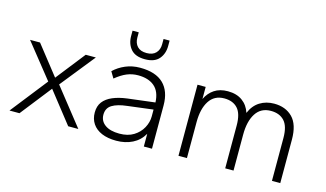

<svg xmlns="http://www.w3.org/2000/svg" viewBox="-83 -956 2080 1226"><g transform="rotate(15 956.5 -343.0)"><path d="M35 0 226 -243 45 -470H111L262 -278L413 -470H480L298 -243L490 0H423L262 -205L101 0Z M742 10Q686 10 646 -7Q606 -24 585 -55.5Q564 -87 564 -129Q564 -172 585.5 -200Q607 -228 647 -245Q687 -262 742 -269L922 -291Q919 -362 879.5 -396Q840 -430 771 -430Q732 -430 697 -415.5Q662 -401 623 -369L598 -411Q630 -442 674.5 -461Q719 -480 771 -480Q874 -480 925.5 -430Q977 -380 977 -286V0H923V-84Q896 -37 849 -13.5Q802 10 742 10ZM750 -39Q806 -39 844 -62.5Q882 -86 902 -123Q922 -160 922 -199V-244L753 -223Q690 -216 655.5 -195Q621 -174 621 -130Q621 -88 655 -63.5Q689 -39 750 -39ZM785 -540Q721 -540 691.5 -574.5Q662 -609 662 -661V-696H703V-661Q703 -625 723.5 -603Q744 -581 785 -581Q825 -581 846 -603Q867 -625 867 -661V-696H907V-661Q907 -609 877.5 -574.5Q848 -540 785 -540Z M1152 0V-470H1206V-390Q1226 -432 1262 -456Q1298 -480 1351 -480Q1409 -480 1447 -452.5Q1485 -425 1500 -377Q1522 -429 1563 -454.5Q1604 -480 1657 -480Q1733 -480 1779 -433.5Q1825 -387 1825 -287V0H1770V-283Q1770 -361 1738 -395.5Q1706 -430 1649 -430Q1583 -430 1549.5 -378Q1516 -326 1516 -238V0H1461V-283Q1461 -361 1429.5 -395.5Q1398 -430 1341 -430Q1275 -430 1241.5 -378Q1208 -326 1208 -238V0Z"/></g></svg>

Font: Gantari Light
Style: Regular
Weight: 300
Designer: Anugrah Pasau
Foundry: Lafontype
Version: Version 1.000; ttfautohint (v1.8.3)